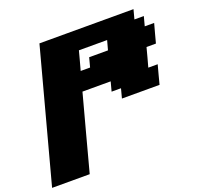

<svg xmlns="http://www.w3.org/2000/svg" viewBox="-147 -1037 1244 1199"><g transform="rotate(-20 475.5 -437.5)"><path d="M0 0H250Q272 -83 316.7 -250Q361.3 -417 383.8 -500H571.3L554.7 -437.5H617.2L600.6 -375H850.6Q856 -395.5 866.9 -437.3Q877.9 -479 883.8 -500H821.3Q827.1 -520.5 838.4 -562.3Q849.6 -604 855 -625H917.5Q922.9 -645.5 934.1 -687.3Q945.3 -729 951.2 -750H888.7L905.3 -812.5H842.8L859.4 -875H234.4Q195.3 -729 117.2 -437.5Q39.1 -146 0 0ZM621.6 -687.5H496.6L480 -625H417.5Q423.3 -646 434.6 -687.7Q445.8 -729.5 451.2 -750H638.7Z"/></g></svg>

Font: Faithful 32x
Style: BoldOblique
Weight: 400
Foundry: Faithful Resource Pack
Version: Version 1.0; January 27, 2023